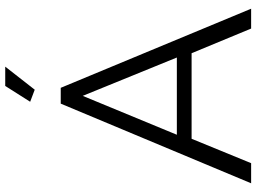

<svg xmlns="http://www.w3.org/2000/svg" viewBox="-140 -816 957 716"><g transform="rotate(-90 338.0 -458.5)"><path d="M361 -807 316 -824 375 -917H447ZM309 -710H368L663 0H589L497 -222H178L87 0H12ZM481 -277 338 -628 193 -277Z"/></g></svg>

Font: Raleway-v4020
Style: Regular
Weight: 400
Designer: Matt McInerney, Pablo Impallari, Rodrigo Fuenzalida
Foundry: Matt McInerney, Pablo Impallari, Rodrigo Fuenzalida
Version: Version 4.020;PS 004.020;hotconv 1.0.88;makeotf.lib2.5.64775